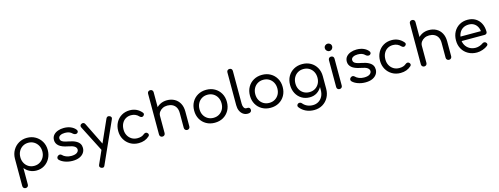

<svg xmlns="http://www.w3.org/2000/svg" viewBox="-19 -1834 8117 3125"><g transform="rotate(-15 4039.5 -271.0)"><path d="M137 234Q116 234 103 221Q90 208 90 187V-274Q91 -353 127.5 -416Q164 -479 226 -515Q288 -551 365 -551Q445 -551 507.5 -514.5Q570 -478 606.5 -415.5Q643 -353 643 -273Q643 -194 608.5 -131Q574 -68 515 -32Q456 4 382 4Q320 4 269 -21.5Q218 -47 184 -91V187Q184 208 171 221Q158 234 137 234ZM366 -79Q419 -79 461 -104.5Q503 -130 527.5 -174Q552 -218 552 -273Q552 -329 527.5 -373Q503 -417 461 -442.5Q419 -468 366 -468Q313 -468 271 -442.5Q229 -417 205 -373Q181 -329 181 -273Q181 -218 205 -173.5Q229 -129 271 -104Q313 -79 366 -79Z M990 4Q924 4 865 -17Q806 -38 772 -73Q758 -88 760.5 -106.5Q763 -125 779 -137Q797 -151 815 -149Q833 -147 845 -133Q865 -111 903 -95Q941 -79 988 -79Q1051 -79 1082.5 -100Q1114 -121 1115 -153Q1115 -185 1084 -207.5Q1053 -230 975 -244Q874 -263 828 -303Q782 -343 782 -400Q782 -451 811 -484.5Q840 -518 886.5 -534.5Q933 -551 985 -551Q1051 -551 1101.5 -529.5Q1152 -508 1182 -470Q1194 -455 1193 -439Q1192 -423 1176 -412Q1162 -402 1142 -405.5Q1122 -409 1108 -422Q1083 -448 1053 -458.5Q1023 -469 983 -469Q935 -469 904 -451.5Q873 -434 873 -403Q873 -384 883.5 -368.5Q894 -353 922.5 -341Q951 -329 1006 -319Q1081 -305 1124.5 -281.5Q1168 -258 1186.5 -227.5Q1205 -197 1205 -158Q1205 -111 1179.5 -74.5Q1154 -38 1106.5 -17Q1059 4 990 4Z M1433 239Q1423 239 1411 234Q1370 216 1388 176L1699 -521Q1718 -559 1757 -543Q1799 -525 1780 -485L1468 211Q1457 239 1433 239ZM1548 -20Q1531 -13 1515.5 -18.5Q1500 -24 1491 -42L1264 -486Q1255 -504 1261.5 -520Q1268 -536 1286 -543Q1303 -551 1319 -545Q1335 -539 1343 -522L1562 -78Q1571 -60 1568.5 -44Q1566 -28 1548 -20Z M2105 4Q2025 4 1963 -32.5Q1901 -69 1865.5 -131.5Q1830 -194 1830 -273Q1830 -354 1864.5 -417Q1899 -480 1959.5 -515.5Q2020 -551 2098 -551Q2158 -551 2207.5 -528Q2257 -505 2296 -459Q2309 -445 2305.5 -429Q2302 -413 2285 -401Q2272 -392 2256.5 -395Q2241 -398 2228 -411Q2176 -468 2098 -468Q2045 -468 2005 -443.5Q1965 -419 1942.5 -375Q1920 -331 1920 -273Q1920 -217 1943.5 -173.5Q1967 -130 2008.5 -104.5Q2050 -79 2105 -79Q2141 -79 2169.5 -88Q2198 -97 2221 -117Q2236 -129 2251.5 -130Q2267 -131 2279 -121Q2295 -108 2296.5 -91.5Q2298 -75 2285 -63Q2213 4 2105 4Z M2921 1Q2901 1 2887.5 -12.5Q2874 -26 2874 -46V-297Q2874 -355 2852.5 -392.5Q2831 -430 2793.5 -448.5Q2756 -467 2709 -467Q2664 -467 2628.5 -449Q2593 -431 2572 -401Q2551 -371 2551 -333H2490Q2491 -396 2522 -445.5Q2553 -495 2606 -523.5Q2659 -552 2725 -552Q2794 -552 2849 -522.5Q2904 -493 2936 -436Q2968 -379 2968 -297V-46Q2968 -26 2954.5 -12.5Q2941 1 2921 1ZM2504 1Q2483 1 2470 -12.5Q2457 -26 2457 -46V-500Q2457 -521 2470 -534Q2483 -547 2504 -547Q2525 -547 2538 -534Q2551 -521 2551 -500V-46Q2551 -26 2538 -12.5Q2525 1 2504 1ZM2504 -207Q2483 -207 2470 -220.5Q2457 -234 2457 -254V-734Q2457 -755 2470 -768Q2483 -781 2504 -781Q2525 -781 2538 -768Q2551 -755 2551 -734V-254Q2551 -234 2538 -220.5Q2525 -207 2504 -207Z M3386 4Q3306 4 3243.5 -31.5Q3181 -67 3145.5 -129.5Q3110 -192 3110 -273Q3110 -355 3145.5 -417.5Q3181 -480 3243.5 -515.5Q3306 -551 3386 -551Q3466 -551 3528 -515.5Q3590 -480 3626 -417.5Q3662 -355 3662 -273Q3662 -192 3626.5 -129.5Q3591 -67 3529 -31.5Q3467 4 3386 4ZM3386 -79Q3440 -79 3482 -104Q3524 -129 3548 -172.5Q3572 -216 3572 -273Q3572 -330 3548 -374Q3524 -418 3482 -443Q3440 -468 3386 -468Q3332 -468 3290 -443Q3248 -418 3224 -374Q3200 -330 3200 -273Q3200 -216 3224 -172.5Q3248 -129 3290 -104Q3332 -79 3386 -79Z M3940 0Q3897 0 3864 -23.5Q3831 -47 3812.5 -87.5Q3794 -128 3794 -181V-735Q3794 -756 3806.5 -768.5Q3819 -781 3840 -781Q3861 -781 3873.5 -768.5Q3886 -756 3886 -735V-181Q3886 -142 3901 -117Q3916 -92 3940 -92H3965Q3984 -92 3995 -79.5Q4006 -67 4006 -46Q4006 -25 3989 -12.5Q3972 0 3946 0Z M4326 4Q4246 4 4183.5 -31.5Q4121 -67 4085.5 -129.5Q4050 -192 4050 -273Q4050 -355 4085.5 -417.5Q4121 -480 4183.5 -515.5Q4246 -551 4326 -551Q4406 -551 4468 -515.5Q4530 -480 4566 -417.5Q4602 -355 4602 -273Q4602 -192 4566.5 -129.5Q4531 -67 4469 -31.5Q4407 4 4326 4ZM4326 -79Q4380 -79 4422 -104Q4464 -129 4488 -172.5Q4512 -216 4512 -273Q4512 -330 4488 -374Q4464 -418 4422 -443Q4380 -468 4326 -468Q4272 -468 4230 -443Q4188 -418 4164 -374Q4140 -330 4140 -273Q4140 -216 4164 -172.5Q4188 -129 4230 -104Q4272 -79 4326 -79Z M4986 4Q4910 4 4851.5 -31.5Q4793 -67 4759.5 -129.5Q4726 -192 4726 -273Q4726 -355 4761.5 -417.5Q4797 -480 4859.5 -515.5Q4922 -551 5002 -551Q5083 -551 5145 -515.5Q5207 -480 5242.5 -417.5Q5278 -355 5278 -273L5224 -265Q5224 -186 5193.5 -125.5Q5163 -65 5109.5 -30.5Q5056 4 4986 4ZM5002 223Q4928 223 4866.5 194.5Q4805 166 4764 113Q4751 98 4754 81.5Q4757 65 4772 54Q4788 43 4806.5 47Q4825 51 4836 65Q4864 100 4906.5 120Q4949 140 5003 140Q5054 140 5096 115.5Q5138 91 5163 45Q5188 -1 5188 -67V-212L5219 -290L5278 -273V-61Q5278 19 5243 83.5Q5208 148 5145.5 185.5Q5083 223 5002 223ZM5002 -79Q5057 -79 5098.5 -104Q5140 -129 5164 -172.5Q5188 -216 5188 -273Q5188 -330 5164 -374Q5140 -418 5098.5 -443Q5057 -468 5002 -468Q4948 -468 4906 -443Q4864 -418 4840 -374Q4816 -330 4816 -273Q4816 -216 4840 -172.5Q4864 -129 4906 -104Q4948 -79 5002 -79Z M5489 0Q5468 0 5455 -13Q5442 -26 5442 -47V-500Q5442 -521 5455 -534Q5468 -547 5489 -547Q5510 -547 5523 -534Q5536 -521 5536 -500V-47Q5536 -26 5523 -13Q5510 0 5489 0ZM5489 -641Q5464 -641 5445.5 -659.5Q5427 -678 5427 -703Q5427 -730 5445.5 -747.5Q5464 -765 5489 -765Q5514 -765 5532.5 -747.5Q5551 -730 5551 -703Q5551 -678 5533 -659.5Q5515 -641 5489 -641Z M5924 4Q5858 4 5799 -17Q5740 -38 5706 -73Q5692 -88 5694.5 -106.5Q5697 -125 5713 -137Q5731 -151 5749 -149Q5767 -147 5779 -133Q5799 -111 5837 -95Q5875 -79 5922 -79Q5985 -79 6016.5 -100Q6048 -121 6049 -153Q6049 -185 6018 -207.5Q5987 -230 5909 -244Q5808 -263 5762 -303Q5716 -343 5716 -400Q5716 -451 5745 -484.5Q5774 -518 5820.5 -534.5Q5867 -551 5919 -551Q5985 -551 6035.5 -529.5Q6086 -508 6116 -470Q6128 -455 6127 -439Q6126 -423 6110 -412Q6096 -402 6076 -405.5Q6056 -409 6042 -422Q6017 -448 5987 -458.5Q5957 -469 5917 -469Q5869 -469 5838 -451.5Q5807 -434 5807 -403Q5807 -384 5817.5 -368.5Q5828 -353 5856.5 -341Q5885 -329 5940 -319Q6015 -305 6058.5 -281.5Q6102 -258 6120.5 -227.5Q6139 -197 6139 -158Q6139 -111 6113.5 -74.5Q6088 -38 6040.5 -17Q5993 4 5924 4Z M6517 4Q6437 4 6375 -32.5Q6313 -69 6277.5 -131.5Q6242 -194 6242 -273Q6242 -354 6276.5 -417Q6311 -480 6371.5 -515.5Q6432 -551 6510 -551Q6570 -551 6619.5 -528Q6669 -505 6708 -459Q6721 -445 6717.5 -429Q6714 -413 6697 -401Q6684 -392 6668.5 -395Q6653 -398 6640 -411Q6588 -468 6510 -468Q6457 -468 6417 -443.5Q6377 -419 6354.5 -375Q6332 -331 6332 -273Q6332 -217 6355.5 -173.5Q6379 -130 6420.5 -104.5Q6462 -79 6517 -79Q6553 -79 6581.5 -88Q6610 -97 6633 -117Q6648 -129 6663.5 -130Q6679 -131 6691 -121Q6707 -108 6708.5 -91.5Q6710 -75 6697 -63Q6625 4 6517 4Z M7333 1Q7313 1 7299.5 -12.5Q7286 -26 7286 -46V-297Q7286 -355 7264.5 -392.5Q7243 -430 7205.5 -448.5Q7168 -467 7121 -467Q7076 -467 7040.5 -449Q7005 -431 6984 -401Q6963 -371 6963 -333H6902Q6903 -396 6934 -445.5Q6965 -495 7018 -523.5Q7071 -552 7137 -552Q7206 -552 7261 -522.5Q7316 -493 7348 -436Q7380 -379 7380 -297V-46Q7380 -26 7366.5 -12.5Q7353 1 7333 1ZM6916 1Q6895 1 6882 -12.5Q6869 -26 6869 -46V-500Q6869 -521 6882 -534Q6895 -547 6916 -547Q6937 -547 6950 -534Q6963 -521 6963 -500V-46Q6963 -26 6950 -12.5Q6937 1 6916 1ZM6916 -207Q6895 -207 6882 -220.5Q6869 -234 6869 -254V-734Q6869 -755 6882 -768Q6895 -781 6916 -781Q6937 -781 6950 -768Q6963 -755 6963 -734V-254Q6963 -234 6950 -220.5Q6937 -207 6916 -207Z M7804 4Q7722 4 7658 -31.5Q7594 -67 7558 -129.5Q7522 -192 7522 -273Q7522 -355 7556 -417.5Q7590 -480 7650.5 -515.5Q7711 -551 7789 -551Q7866 -551 7922.5 -516.5Q7979 -482 8009 -421.5Q8039 -361 8039 -282Q8039 -264 8027 -252.5Q8015 -241 7996 -241H7586V-316H7997L7955 -287Q7955 -340 7935 -381.5Q7915 -423 7878 -447Q7841 -471 7789 -471Q7732 -471 7690.5 -445.5Q7649 -420 7627.5 -375Q7606 -330 7606 -273Q7606 -216 7631.5 -171.5Q7657 -127 7701.5 -101.5Q7746 -76 7804 -76Q7837 -76 7870.5 -88Q7904 -100 7925 -116Q7939 -126 7955 -126.5Q7971 -127 7983 -117Q7999 -103 8000 -86.5Q8001 -70 7985 -58Q7952 -31 7901 -13.5Q7850 4 7804 4Z"/></g></svg>

Font: Comfortaa SemiBold
Style: Regular
Weight: 600
Designer: Johan Aakerlund
Foundry: Johan Aakerlund
Version: Version 3.104; ttfautohint (v1.8.1.43-b0c9)